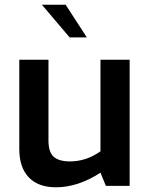

<svg xmlns="http://www.w3.org/2000/svg" viewBox="-20 -790 633 816"><path d="M62 -157V-536H186V-193Q186 -143 208.5 -123.5Q231 -104 277 -104Q347 -104 407 -147V-536H531V0H430L407 -56Q311 6 218 6Q143 6 102.5 -36Q62 -78 62 -157ZM158 -770H259L349 -631H276Z"/></svg>

Font: Exo SemiBold
Style: Regular
Weight: 600
Designer: Natanael Gama
Foundry: Natanael Gama
Version: Version 1.500